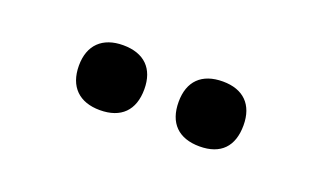

<svg xmlns="http://www.w3.org/2000/svg" viewBox="-31 -825 574 342"><g transform="rotate(20 256.0 -654.5)"><path d="M351 -593C391 -593 412 -615 412 -655C412 -694 390 -716 351 -716C311 -716 289 -694 289 -655C289 -615 311 -593 351 -593ZM162 -593C202 -593 224 -615 224 -655C224 -694 202 -716 162 -716C123 -716 100 -694 100 -655C100 -615 123 -593 162 -593Z"/></g></svg>

Font: Nunito
Style: Bold
Weight: 700
Designer: Vernon Adams
Foundry: Vernon Adams
Version: Version 3.602